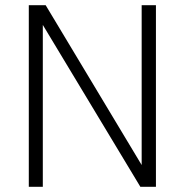

<svg xmlns="http://www.w3.org/2000/svg" viewBox="-20 -720 711 740"><path d="M581 -700V0H521L145 -624V0H91V-700H156L526 -84V-700Z"/></svg>

Font: Sarabun ExtraLight
Style: Regular
Weight: 275
Designer: Suppakit Chalermlarp | Katatrad Co.,Ltd.
Foundry: Cadson Demak Co.,Ltd.
Version: Version 1.000; ttfautohint (v1.6)